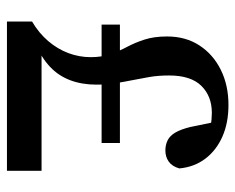

<svg xmlns="http://www.w3.org/2000/svg" viewBox="-84 -610 693 566"><g transform="rotate(90 263.0 -326.5)"><path d="M52 -279V-333H401V-279ZM43 0V-74Q77 -94 100.5 -121.5Q124 -149 136 -181Q148 -213 148 -247Q148 -280 139 -305.5Q130 -331 117.5 -354.5Q105 -378 96 -406Q87 -434 87 -472Q87 -527 113.5 -567.5Q140 -608 185.5 -630.5Q231 -653 289 -653Q342 -653 382.5 -635Q423 -617 447.5 -584.5Q472 -552 476 -508Q470 -487 456 -477Q442 -467 423 -467Q407 -467 393.5 -473.5Q380 -480 370.5 -496Q361 -512 354 -540L338 -618L405 -587Q376 -597 353 -600.5Q330 -604 312 -604Q263 -604 232.5 -573Q202 -542 202 -478Q202 -446 206.5 -420Q211 -394 216 -369Q221 -344 225 -319Q229 -294 229 -264Q229 -221 216 -186.5Q203 -152 176.5 -127Q150 -102 110 -85L132 -124V-102H483V0Z"/></g></svg>

Font: Source Serif 4 18pt SemiBold
Style: Regular
Weight: 600
Designer: Frank Grießhammer
Foundry: Adobe Systems Incorporated
Version: Version 4.004;hotconv 1.0.116;makeotfexe 2.5.65601